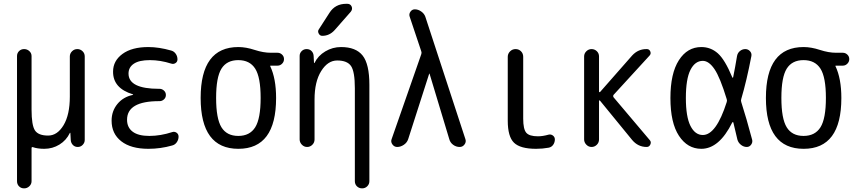

<svg xmlns="http://www.w3.org/2000/svg" viewBox="-20 -780 4540 1019"><path d="M70.3 181.6V-482.4Q70.3 -498 81.1 -508.8Q91.8 -519.5 107.9 -519.5Q124 -519.5 135.7 -508.8Q147.5 -498 147.5 -482.4V-198.2Q147.5 -115.2 165.5 -87.9Q183.6 -60.5 235.4 -60.5Q284.2 -60.5 317.4 -115.7Q350.6 -170.9 350.6 -267.6V-480.5Q350.6 -496.1 362.3 -507.8Q374 -519.5 390.6 -519.5Q406.2 -519.5 418 -508.3Q429.7 -497.1 429.7 -480.5V-37.1Q429.7 -22.5 418.9 -11.2Q408.2 0 392.6 0Q377 0 366.7 -10.7Q356.4 -21.5 355.5 -37.1L353.5 -74.2Q353.5 -75.2 352.5 -75.2Q350.6 -75.2 350.6 -74.2Q332 -35.2 295.4 -12.7Q258.8 9.8 214.8 9.8Q179.7 9.8 154.3 1Q147.5 -1 147.5 6.8V181.6Q147.5 197.3 135.7 208.5Q124 219.7 107.9 219.7Q91.8 219.7 81.1 209Q70.3 198.2 70.3 181.6Z M685.5 -276.4Q686.5 -276.4 686.5 -278.3Q686.5 -279.3 685.5 -279.3Q579.1 -311.5 580.1 -400.4Q580.1 -457 629.9 -493.7Q679.7 -530.3 767.6 -530.3Q823.2 -530.3 888.7 -511.7Q903.3 -507.8 912.6 -494.6Q921.9 -481.4 921.9 -464.8Q921.9 -452.1 911.6 -445.3Q901.4 -438.5 888.7 -442.4Q831.1 -460.9 775.4 -460.9Q718.8 -460.9 690.4 -441.9Q662.1 -422.9 662.1 -389.6Q662.1 -308.6 824.2 -308.6H827.1Q839.8 -308.6 850.1 -299.3Q860.4 -290 860.4 -275.9Q860.4 -261.7 850.1 -252.4Q839.8 -243.2 827.1 -243.2H824.2Q654.3 -243.2 654.3 -144.5Q654.3 -103.5 684.1 -81.1Q713.9 -58.6 772.5 -58.6Q832 -58.6 894.5 -79.1Q906.2 -83 917 -75.7Q927.7 -68.4 927.7 -54.7Q927.7 -39.1 918.5 -25.4Q909.2 -11.7 893.6 -7.8Q832 9.8 767.6 9.8Q674.8 9.8 623.5 -30.3Q572.3 -70.3 572.3 -139.6Q572.3 -190.4 603 -228Q633.8 -265.6 685.5 -276.4Z M1334.5 -415.5Q1305.7 -460.9 1244.6 -460.9Q1183.6 -460.9 1155.3 -415.5Q1127 -370.1 1127 -260.3Q1127 -150.4 1155.3 -104.5Q1183.6 -58.6 1244.6 -58.6Q1305.7 -58.6 1334.5 -104.5Q1363.3 -150.4 1363.3 -260.3Q1363.3 -370.1 1334.5 -415.5ZM1245.1 -530.3Q1285.2 -530.3 1331.5 -515.1Q1377.9 -500 1417 -500H1453.1Q1466.8 -500 1477.1 -490.2Q1487.3 -480.5 1487.3 -466.3Q1487.3 -452.1 1477.1 -441.9Q1466.8 -431.6 1453.1 -431.6H1415Q1414.1 -431.6 1414.1 -430.7V-428.7Q1445.3 -363.3 1445.3 -259.8Q1445.3 9.8 1245.1 9.8Q1044.9 9.8 1044.9 -260.3Q1044.9 -530.3 1245.1 -530.3Z M1570.3 -40V-483.4Q1570.3 -498 1581.1 -508.8Q1591.8 -519.5 1607.4 -519.5Q1623 -519.5 1633.3 -509.3Q1643.6 -499 1644.5 -483.4L1646.5 -446.3Q1646.5 -445.3 1647.5 -445.3Q1649.4 -445.3 1649.4 -446.3Q1668 -484.4 1706.5 -507.3Q1745.1 -530.3 1790 -530.3Q1869.1 -530.3 1904.8 -484.9Q1940.4 -439.5 1940.4 -330.1V181.6Q1940.4 197.3 1929.2 208.5Q1918 219.7 1901.9 219.7Q1885.7 219.7 1874.5 209Q1863.3 198.2 1863.3 181.6V-311.5Q1863.3 -399.4 1843.3 -429.2Q1823.2 -459 1769.5 -459Q1719.7 -459 1684.6 -402.8Q1649.4 -346.7 1649.4 -252V-40Q1649.4 -23.4 1637.7 -11.7Q1626 0 1609.9 0Q1593.8 0 1582 -12.2Q1570.3 -24.4 1570.3 -40ZM1823.2 -759.8Q1839.8 -759.8 1846.2 -745.6Q1852.5 -731.4 1841.8 -717.8L1755.9 -620.1Q1728.5 -589.8 1690.4 -589.8Q1677.7 -589.8 1671.4 -602.1Q1665 -614.3 1671.9 -624L1728.5 -711.9Q1758.8 -759.8 1817.4 -759.8Z M2087.9 0Q2072.3 0 2062.5 -13.7Q2052.7 -27.3 2058.6 -42L2215.8 -492.2Q2218.8 -500 2215.8 -507.8L2154.3 -691.4Q2149.4 -705.1 2158.2 -717.8Q2167 -730.5 2181.6 -730.5Q2199.2 -730.5 2215.3 -719.2Q2231.4 -708 2237.3 -691.4L2450.2 -41Q2455.1 -26.4 2445.3 -13.2Q2435.5 0 2419.9 0Q2400.4 0 2384.8 -11.7Q2369.1 -23.4 2364.3 -42L2259.8 -388.7Q2259.8 -389.6 2258.8 -389.6Q2257.8 -389.6 2257.8 -388.7L2146.5 -42Q2140.6 -23.4 2123.5 -11.7Q2106.4 0 2087.9 0Z M2825.2 9.8Q2741.2 9.8 2708 -22.5Q2674.8 -54.7 2674.8 -139.6V-478.5Q2674.8 -495.1 2687 -507.3Q2699.2 -519.5 2716.3 -519.5Q2733.4 -519.5 2745.1 -507.8Q2756.8 -496.1 2756.8 -478.5V-150.4Q2756.8 -94.7 2772.9 -75.7Q2789.1 -56.6 2835 -56.6Q2860.4 -56.6 2891.6 -65.4Q2904.3 -68.4 2914.6 -60.5Q2924.8 -52.7 2924.8 -40Q2924.8 -24.4 2916 -11.7Q2907.2 1 2891.6 3.9Q2859.4 9.8 2825.2 9.8Z M3080.1 -40V-480.5Q3080.1 -496.1 3091.8 -507.8Q3103.5 -519.5 3119.6 -519.5Q3135.7 -519.5 3147.5 -508.3Q3159.2 -497.1 3159.2 -480.5V-293.9Q3159.2 -292 3161.6 -291Q3164.1 -290 3165 -292L3335 -485.4Q3367.2 -520.5 3413.1 -519.5Q3425.8 -519.5 3431.2 -507.3Q3436.5 -495.1 3427.7 -485.4L3236.3 -276.4Q3232.4 -270.5 3236.3 -263.7L3428.7 -36.1Q3437.5 -26.4 3431.6 -13.2Q3425.8 0 3412.1 0Q3366.2 0 3335 -37.1L3164.1 -246.1Q3162.1 -248 3160.6 -247.1Q3159.2 -246.1 3159.2 -244.1V-40Q3159.2 -23.4 3147.5 -11.7Q3135.7 0 3119.6 0Q3103.5 0 3091.8 -12.2Q3080.1 -24.4 3080.1 -40Z M3710 -457Q3668.9 -457 3644.5 -409.2Q3620.1 -361.3 3620.1 -259.8Q3620.1 -160.2 3644.5 -111.8Q3668.9 -63.5 3710 -63.5Q3781.2 -63.5 3836.9 -238.3Q3839.8 -246.1 3836.9 -253.9Q3801.8 -369.1 3772 -413.1Q3742.2 -457 3710 -457ZM3702.1 9.8Q3628.9 9.8 3583.5 -59.1Q3538.1 -127.9 3538.1 -259.8Q3538.1 -390.6 3583 -460.4Q3627.9 -530.3 3702.1 -530.3Q3752 -530.3 3789.6 -497.1Q3827.1 -463.9 3866.2 -370.1Q3869.1 -364.3 3871.1 -370.1Q3881.8 -422.9 3891.6 -482.4Q3894.5 -499 3907.2 -509.3Q3919.9 -519.5 3935.5 -519.5Q3950.2 -519.5 3960.4 -508.3Q3970.7 -497.1 3967.8 -482.4Q3942.4 -350.6 3914.1 -254.9Q3911.1 -246.1 3914.1 -238.3Q3941.4 -153.3 3971.7 -39.1Q3975.6 -25.4 3966.8 -12.7Q3958 0 3943.4 0Q3926.8 0 3912.6 -11.2Q3898.4 -22.5 3893.6 -39.1Q3891.6 -46.9 3883.8 -80.6Q3876 -114.3 3872.1 -129.9Q3871.1 -131.8 3869.1 -131.8Q3867.2 -131.8 3866.2 -129.9Q3796.9 9.8 3702.1 9.8Z M4334.5 -415.5Q4305.7 -460.9 4244.6 -460.9Q4183.6 -460.9 4155.3 -415.5Q4127 -370.1 4127 -260.3Q4127 -150.4 4155.3 -104.5Q4183.6 -58.6 4244.6 -58.6Q4305.7 -58.6 4334.5 -104.5Q4363.3 -150.4 4363.3 -260.3Q4363.3 -370.1 4334.5 -415.5ZM4245.1 -530.3Q4285.2 -530.3 4331.5 -515.1Q4377.9 -500 4417 -500H4453.1Q4466.8 -500 4477.1 -490.2Q4487.3 -480.5 4487.3 -466.3Q4487.3 -452.1 4477.1 -441.9Q4466.8 -431.6 4453.1 -431.6H4415Q4414.1 -431.6 4414.1 -430.7V-428.7Q4445.3 -363.3 4445.3 -259.8Q4445.3 9.8 4245.1 9.8Q4044.9 9.8 4044.9 -260.3Q4044.9 -530.3 4245.1 -530.3Z"/></svg>

Font: Rounded Mgen+ 1m regular
Style: Regular
Weight: 400
Designer: [Source Han Sans]
Ryoko NISHIZUKA  (kana & ideographs); Paul D. Hunt (Latin, Greek & Cyrillic); Wenlong ZHANG  (bopomofo
Version: Version 1.059.20150602